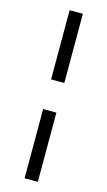

<svg xmlns="http://www.w3.org/2000/svg" viewBox="-130 -719 524 938"><g transform="rotate(15 132.0 -250.0)"><path d="M166 -325H99V-675H166ZM166 175H99V-175H166Z"/></g></svg>

Font: Ponomar
Style: Regular
Weight: 400
Version: Version 1.301; ttfautohint (v1.8.4.7-5d5b)